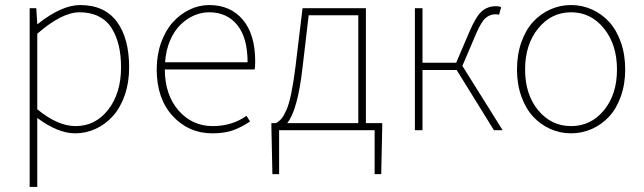

<svg xmlns="http://www.w3.org/2000/svg" viewBox="-20 -510 2522 752"><path d="M96.2 222.2V-478H122.1L126 -416H127.9Q221.2 -490.2 293.9 -490.2Q389.2 -490.2 437.5 -425.3Q485.8 -360.4 485.8 -246.1Q485.8 -187 468.8 -137.7Q451.7 -88.4 422.6 -55.9Q393.6 -23.4 355.2 -5.6Q316.9 12.2 273.9 12.2Q207.5 12.2 126 -47.9V222.2ZM275.9 -16.1Q354 -16.1 404.1 -80.8Q454.1 -145.5 454.1 -246.1Q454.1 -293.5 445.1 -331.5Q436 -369.6 417.5 -399.4Q398.9 -429.2 366.9 -445.6Q335 -461.9 292 -461.9Q222.2 -461.9 126 -377.9V-82Q206.1 -16.1 275.9 -16.1Z M799.3 -461.9Q769 -461.9 740.2 -449.5Q711.4 -437 687 -413.3Q662.6 -389.6 646.2 -351.6Q629.9 -313.5 626.5 -266.1H949.7Q949.7 -362.3 909.2 -412.1Q868.7 -461.9 799.3 -461.9ZM811.5 12.2Q718.8 12.2 656.2 -55.9Q593.8 -124 593.8 -237.8Q593.8 -294.4 610.8 -342.5Q627.9 -390.6 656.7 -422.6Q685.5 -454.6 722.4 -472.4Q759.3 -490.2 799.3 -490.2Q882.8 -490.2 931.2 -432.6Q979.5 -375 979.5 -270Q979.5 -250 977.5 -237.8H625.5Q626 -138.2 679.4 -77.1Q732.9 -16.1 813.5 -16.1Q888.2 -16.1 945.3 -56.2L959.5 -34.2Q925.8 -11.7 892.8 0.2Q859.9 12.2 811.5 12.2Z M1165 -246.1Q1146 -78.6 1105 -27.8H1383.3V-450.2H1189ZM1073.2 0V171.9H1046.9L1043 -12.2V-27.8H1061Q1073.7 -34.7 1082.8 -45.7Q1091.8 -56.6 1102.1 -79.8Q1112.3 -103 1120.8 -144.8Q1129.4 -186.5 1137.2 -248L1165 -478H1413.1V-27.8H1477.1V-12.2L1473.1 171.9H1447.3V0Z M1605 0V-478H1634.8V-264.2H1766.6L1818.8 -386.2Q1844.7 -446.8 1867.7 -466.3Q1890.6 -485.8 1922.9 -485.8Q1935.1 -485.8 1942.9 -481.9L1934.6 -452.1Q1928.7 -454.1 1920.9 -454.1Q1898.9 -454.1 1881.8 -439.2Q1864.7 -424.3 1844.7 -377.9L1791 -252L1948.7 0H1914.6L1768.6 -235.8H1634.8V0Z M2004.9 -237.8Q2004.9 -296.4 2022 -344.7Q2039.1 -393.1 2068.1 -424.6Q2097.2 -456.1 2135.5 -473.1Q2173.8 -490.2 2216.8 -490.2Q2259.8 -490.2 2298.1 -473.1Q2336.4 -456.1 2365.5 -424.6Q2394.5 -393.1 2411.6 -344.7Q2428.7 -296.4 2428.7 -237.8Q2428.7 -180.2 2411.6 -132.3Q2394.5 -84.5 2365.5 -53.2Q2336.4 -22 2298.1 -4.9Q2259.8 12.2 2216.8 12.2Q2173.8 12.2 2135.5 -4.9Q2097.2 -22 2068.1 -53.2Q2039.1 -84.5 2022 -132.3Q2004.9 -180.2 2004.9 -237.8ZM2396.5 -237.8Q2396.5 -335.9 2345.2 -398.9Q2293.9 -461.9 2216.8 -461.9Q2139.6 -461.9 2088.1 -398.9Q2036.6 -335.9 2036.6 -237.8Q2036.6 -140.1 2087.9 -78.1Q2139.2 -16.1 2216.8 -16.1Q2294.4 -16.1 2345.5 -78.1Q2396.5 -140.1 2396.5 -237.8Z"/></svg>

Font: Source Sans 3 ExtraLight
Style: Regular
Weight: 200
Designer: Paul D. Hunt
Foundry: Adobe
Version: Version 3.052;hotconv 1.1.0;makeotfexe 2.6.0